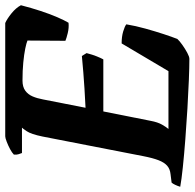

<svg xmlns="http://www.w3.org/2000/svg" viewBox="-36 -719 744 734"><g transform="rotate(-90 336.0 -352.0)"><path d="M478 0Q448 0 397.5 -2Q347 -4 288 -7.5Q229 -11 170.5 -15.5Q112 -20 64 -25Q16 -30 -11 -35Q-8 -45 -3.5 -54.5Q1 -64 5 -68L37 -72Q57 -74 69.5 -85Q82 -96 90.5 -118Q99 -140 106 -176L181 -561Q190 -605 201.5 -622Q213 -639 215 -640H118Q116 -646 113.5 -653Q111 -660 112 -671Q119 -678 133 -685.5Q147 -693 161.5 -698.5Q176 -704 182 -704H615Q631 -697 652 -680Q673 -663 683 -644Q673 -605 661 -568.5Q649 -532 637 -504.5Q625 -477 616 -462Q597 -460 576.5 -465Q556 -470 547 -474L548 -619Q539 -623 517 -627.5Q495 -632 464 -635Q433 -638 395 -638Q371 -638 356.5 -627.5Q342 -617 334.5 -599.5Q327 -582 323 -560L291 -397Q331 -399 363.5 -401Q396 -403 426.5 -405.5Q457 -408 489 -411L500 -393Q494 -370 487.5 -354Q481 -338 476 -329H277L241 -148Q236 -121 226.5 -104.5Q217 -88 210 -80H431L537 -259Q563 -259 583 -253Q603 -247 610 -241Q604 -205 593.5 -167.5Q583 -130 572.5 -98Q562 -66 554 -46Q547 -38 531.5 -27Q516 -16 501 -8Q486 0 478 0Z"/></g></svg>

Font: Texturina 12pt ExtraBold
Style: Italic
Weight: 800
Italic angle: -11°
Designer: Guillermo Torres Carreño
Foundry: Omnibus-Type
Version: Version 1.002